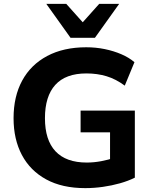

<svg xmlns="http://www.w3.org/2000/svg" viewBox="-20 -960 782 991"><path d="M420 11Q301 11 218.5 -34Q136 -79 93 -160Q50 -241 50 -350Q50 -462 94.5 -544Q139 -626 223.5 -671Q308 -716 425 -716Q475 -716 521 -706.5Q567 -697 606.5 -680Q646 -663 674 -639L624 -518Q578 -552 530 -566.5Q482 -581 426 -581Q319 -581 265.5 -522Q212 -463 212 -350Q212 -237 266.5 -179Q321 -121 428 -121Q464 -121 502 -128Q540 -135 577 -148L548 -85V-277H396V-389H676V-43Q642 -26 599.5 -14Q557 -2 511 4.5Q465 11 420 11ZM344 -765 219 -940H322L407 -845L492 -940H595L470 -765Z"/></svg>

Font: Nunito Sans 12pt ExtraBold
Style: Regular
Weight: 800
Designer: Vernon Adams
Foundry: Vernon Adams
Version: Version 3.101;gftools[0.9.27]